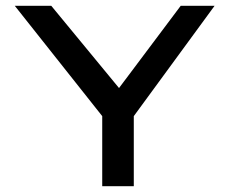

<svg xmlns="http://www.w3.org/2000/svg" viewBox="-20 -643 790 663"><path d="M333 0V-242L31 -623H157L391 -339L604 -623H721L442 -242V0Z"/></svg>

Font: Inconsolata ExtraExpanded SemiBold
Style: Regular
Weight: 600
Width: 8
Monospace: yes
Designer: Raph Levien, Cyreal, Brenton Simpson
Foundry: Raph Levien, Cyreal, Google
Version: Version 3.001; ttfautohint (v1.8.2.53-6de2)